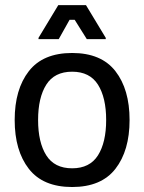

<svg xmlns="http://www.w3.org/2000/svg" viewBox="-20 -720 565 752"><path d="M262.5 12.5Q148.3 12.5 92.9 -58.8Q37.5 -130 37.5 -250Q37.5 -370 92.9 -441.2Q148.3 -512.5 262.5 -512.5Q376.7 -512.5 432.1 -441.2Q487.5 -370 487.5 -250Q487.5 -130 432.1 -58.8Q376.7 12.5 262.5 12.5ZM262.5 -60.8Q331.7 -60.8 363.8 -111.7Q395.8 -162.5 395.8 -250Q395.8 -337.5 363.8 -388.3Q331.7 -439.2 262.5 -439.2Q193.3 -439.2 161.2 -388.3Q129.2 -337.5 129.2 -250Q129.2 -162.5 161.2 -111.7Q193.3 -60.8 262.5 -60.8ZM130.8 -566.7V-571.7L208.3 -700H316.7L394.2 -571.7V-566.7H320L272.5 -642.5H252.5L210 -566.7Z"/></svg>

Font: Familjen Grotesk GF
Style: Regular
Weight: 400
Designer: Anders Wikstroem, Jonas Baeckman, Matilda Gysing, Kristian Moeller
Foundry: Familjen STHLM AB
Version: Version 2.000; Beta; Release 4; Build 6